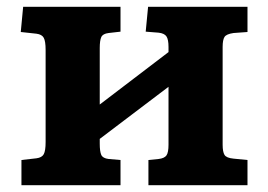

<svg xmlns="http://www.w3.org/2000/svg" viewBox="-20 -544 788 564"><path d="M43 0V-74L87 -79Q103 -81 108.5 -91Q114 -101 114 -127V-397Q114 -423 108.5 -433Q103 -443 87 -445L41 -450L48 -524H334V-451L299 -447Q282 -445 277.5 -435Q273 -425 273 -403V-237L475 -391V-406Q475 -428 469 -437Q463 -446 446 -448L408 -451L415 -524H707V-450L666 -447Q645 -444 639.5 -435.5Q634 -427 634 -406V-119Q634 -98 639.5 -89Q645 -80 666 -78L707 -74V0H416V-74L446 -77Q463 -79 469 -87.5Q475 -96 475 -119V-289L273 -136V-122Q273 -99 277.5 -89Q282 -79 299 -77L334 -74V0Z"/></svg>

Font: Literata 7pt
Style: Bold
Weight: 700
Designer: Latin by Veronika Burian and Jose Scaglione. Greek by Irene Vlachou. Cyrillic by Vera Evstafieva.
Foundry: TypeTogether
Version: Version 3.002